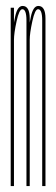

<svg xmlns="http://www.w3.org/2000/svg" viewBox="-20 -626 189 646"><path d="M16 0V-600H27V-557V0ZM69 0V-477Q69 -519.5 69 -557.2Q69 -595 55 -595Q44.5 -595 35.8 -554.5Q27 -514 27 -492L23 -508Q23 -533 30.8 -569.5Q38.5 -606 56 -606Q80 -606 80 -563.8Q80 -521.5 80 -472V0ZM122 0V-477Q122 -519.5 122 -557.2Q122 -595 108 -595Q97.5 -595 88.8 -554.5Q80 -514 80 -492L76 -508Q76 -533 83.8 -569.5Q91.5 -606 109 -606Q133 -606 133 -563.8Q133 -521.5 133 -472V0Z"/></svg>

Font: Anybody UltraCondensed Thin
Style: Regular
Weight: 100
Width: 1
Designer: Tyler Finck
Foundry: Etcetera Type Company
Version: Version 1.110